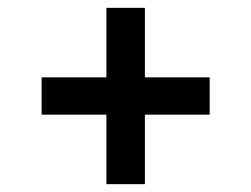

<svg xmlns="http://www.w3.org/2000/svg" viewBox="-20 -601 640 489"><path d="M251 -132V-309H86V-404H251V-581H349V-404H514V-309H349V-132Z"/></svg>

Font: Red Hat Text SemiBold
Style: Regular
Weight: 600
Designer: Pentagram, MCKL
Foundry: MCKL
Version: Version 1.030